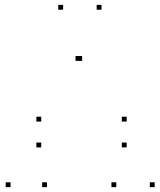

<svg xmlns="http://www.w3.org/2000/svg" viewBox="-20 -760 660 790"><path d="M397.8 -720V-740H377.8V-720ZM239.7 -720V-740H219.7V-720ZM23.5 10V-10H3.5V10ZM173.4 10V-10H153.4V10ZM310.8 -509.5V-529.5H290.8V-509.5ZM317.9 -509.5V-529.5H297.9V-509.5ZM458.5 10V-10H438.5V10ZM616.5 10V-10H596.5V10ZM501.2 -153.5V-173.5H481.2V-153.5ZM501.2 -259.8V-279.8H481.2V-259.8ZM149.7 -259.8V-279.8H129.7V-259.8ZM149.7 -153.5V-173.5H129.7V-153.5Z"/></svg>

Font: Monaspace Neon Dots Var
Style: Regular
Weight: 400
Designer: Riley Cran and the Lettermatic Team
Version: Version 1.100 (Monaspace Neon Dots)